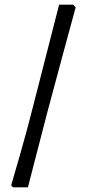

<svg xmlns="http://www.w3.org/2000/svg" viewBox="-20 -695 369 825"><path d="M28 101Q37 71 66 -30Q95 -131 119 -226L234 -675H295L305 -663Q292 -616 256.5 -484.5Q221 -353 184 -215Q153 -95 130 -6.5Q107 82 100 110H36Z"/></svg>

Font: Alegreya Medium
Style: Regular
Weight: 500
Designer: Juan Pablo del Peral
Foundry: Huerta Tipografica
Version: Version 2.007; ttfautohint (v1.6)